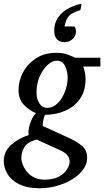

<svg xmlns="http://www.w3.org/2000/svg" viewBox="-51 -776 556 1025"><path d="M484.9 -420.9H393.1Q397.5 -409.7 401.6 -391.8Q405.8 -374 405.8 -354Q405.8 -290.5 375.7 -248Q345.7 -205.6 296.4 -184.3Q247.1 -163.1 189 -163.1Q182.6 -147.9 179.2 -129.6Q175.8 -111.3 178.2 -103L312 -42Q357.9 -21 386 1.7Q414.1 24.4 414.1 67.9Q414.1 100.1 392.8 129.2Q371.6 158.2 335.2 180.7Q298.8 203.1 253.9 216.1Q209 229 161.1 229Q95.7 229 53 208.3Q10.3 187.5 -10.3 154.3Q-30.8 121.1 -30.8 83Q-30.8 32.2 8.3 -2.4Q47.4 -37.1 102.1 -55.2Q99.1 -70.8 103.5 -93Q107.9 -115.2 117.7 -137Q127.4 -158.7 141.1 -171.9Q101.1 -189 74.5 -218.5Q47.9 -248 47.9 -295.9Q47.9 -344.7 72 -390.1Q96.2 -435.5 141.4 -464.8Q186.5 -494.1 250 -494.1Q286.1 -494.1 313 -483.6Q339.8 -473.1 349.1 -467.8H484.9ZM310.1 -358.9Q310.1 -396 296.1 -424.1Q282.2 -452.1 252 -452.1Q228 -452.1 203.1 -429.4Q178.2 -406.7 161.1 -368.4Q144 -330.1 144 -283.2Q144 -247.1 159.4 -223.6Q174.8 -200.2 201.2 -200.2Q226.1 -200.2 246.3 -215.8Q266.6 -231.4 280.8 -255.9Q294.9 -280.3 302.5 -307.9Q310.1 -335.4 310.1 -358.9ZM320.8 87.9Q320.8 69.8 310.1 54.7Q299.3 39.6 270 25.9L145 -30.8Q97.2 -19 80.1 8.3Q63 35.6 63 65.9Q63 88.9 76.4 116.2Q89.8 143.6 117.2 163.3Q144.5 183.1 187 183.1Q235.4 183.1 264.6 166.3Q293.9 149.4 307.4 127Q320.8 104.5 320.8 87.9ZM238.3 -610.8Q238.3 -652.8 259 -682.6Q279.8 -712.4 313.2 -730.7Q346.7 -749 384.3 -755.9L378.4 -722.7Q337.9 -710 319.8 -693.6Q301.8 -677.2 293.5 -634.8H346.2Q350.6 -629.4 352.5 -621.8Q354.5 -614.3 354.5 -607.4Q354.5 -583 335.9 -566.9Q317.4 -550.8 293.5 -550.8Q265.6 -550.8 252 -567.4Q238.3 -584 238.3 -610.8Z"/></svg>

Font: Charis
Style: Italic
Weight: 400
Italic angle: -11°
Designer: Walt Agee, Miriam Martin, Annie Olsen, Victor Gaultney, Lorna Priest, Alan Ward, Bob Hallissy, Martin Hosken, Sharon Cor
Foundry: SIL Global
Version: Version 7.000